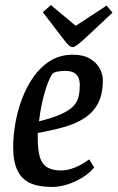

<svg xmlns="http://www.w3.org/2000/svg" viewBox="-20 -729 464 758"><path d="M185 9Q133 9 99.5 -6Q66 -21 49 -56Q32 -91 32 -148Q32 -192 40.5 -241.5Q49 -291 67 -339Q85 -387 113 -426.5Q141 -466 179.5 -489.5Q218 -513 268 -513Q309 -513 335 -497.5Q361 -482 373.5 -459Q386 -436 386 -413Q386 -357 367 -321Q348 -285 313 -262.5Q278 -240 231.5 -227Q185 -214 129 -204V-184Q129 -135 138 -107Q147 -79 168 -67.5Q189 -56 222 -56Q247 -56 276.5 -68Q306 -80 332 -100L352 -68Q334 -46 306 -28.5Q278 -11 246.5 -1Q215 9 185 9ZM134 -250Q190 -264 222.5 -279Q255 -294 270.5 -311Q286 -328 290.5 -348.5Q295 -369 295 -393Q295 -408 290.5 -420.5Q286 -433 273.5 -441Q261 -449 237 -449Q219 -449 205 -446Q191 -443 186 -437Q174 -417 163.5 -386.5Q153 -356 145.5 -320.5Q138 -285 134 -250ZM267 -543Q258 -543 248.5 -553Q239 -563 227 -579L149 -681L181 -709L279 -627L401 -707L424 -679L328 -589Q300 -563 287 -553Q274 -543 267 -543Z"/></svg>

Font: Faustina Medium
Style: Italic
Weight: 500
Italic angle: -8°
Designer: Alfonso Garcia
Foundry: http://www.omnibus-type.com
Version: Version 1.200